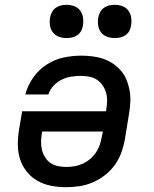

<svg xmlns="http://www.w3.org/2000/svg" viewBox="-20 -769 640 797"><path d="M254 8Q222 8 191.5 2Q161 -4 135.5 -18.5Q110 -33 91.5 -56Q73 -79 63.5 -108Q54 -137 54 -168.5Q54 -200 59 -231L72 -307H420L421 -313Q424 -331 424.5 -349Q425 -367 420.5 -383.5Q416 -400 406.5 -414Q397 -428 383 -437.5Q369 -447 352 -450.5Q335 -454 317 -454Q297 -454 276.5 -451Q256 -448 236.5 -438.5Q217 -429 202 -413Q187 -397 181 -377H85Q95 -414 117.5 -446.5Q140 -479 173 -500.5Q206 -522 243 -530Q280 -538 317 -538Q341 -538 364.5 -535Q388 -532 409.5 -524.5Q431 -517 449.5 -504.5Q468 -492 482.5 -475Q497 -458 505.5 -437Q514 -416 518 -393.5Q522 -371 521 -347Q520 -323 516 -299L498 -189Q493 -161 483 -134Q473 -107 456 -83.5Q439 -60 415 -41.5Q391 -23 364 -11.5Q337 0 309 4Q281 8 254 8ZM255 -76Q273 -76 290 -79Q307 -82 323.5 -89.5Q340 -97 354.5 -109.5Q369 -122 379 -137Q389 -152 394.5 -169Q400 -186 403 -203L407 -223H155L154 -217Q151 -200 150.5 -182Q150 -164 154 -147.5Q158 -131 167 -116.5Q176 -102 189.5 -92.5Q203 -83 220.5 -79.5Q238 -76 255 -76ZM456 -611Q440 -611 424.5 -616.5Q409 -622 399.5 -634.5Q390 -647 387.5 -663.5Q385 -680 388 -697Q390 -708 396 -719Q402 -730 412 -737Q422 -744 433.5 -746.5Q445 -749 456 -749Q473 -749 488 -743.5Q503 -738 512.5 -725.5Q522 -713 524.5 -696.5Q527 -680 524 -663Q523 -652 517 -641Q511 -630 501 -623Q491 -616 479.5 -613.5Q468 -611 456 -611ZM256 -611Q240 -611 224.5 -616.5Q209 -622 199.5 -634.5Q190 -647 187.5 -663.5Q185 -680 188 -697Q190 -708 196 -719Q202 -730 212 -737Q222 -744 233.5 -746.5Q245 -749 256 -749Q273 -749 288 -743.5Q303 -738 312.5 -725.5Q322 -713 324.5 -696.5Q327 -680 324 -663Q323 -652 317 -641Q311 -630 301 -623Q291 -616 279.5 -613.5Q268 -611 256 -611Z"/></svg>

Font: Iosevka Curly MdExObl
Style: Regular
Weight: 500
Width: 7
Italic angle: -9°
Monospace: yes
Designer: Belleve Invis
Foundry: Belleve Invis
Version: Version 11.1.0; ttfautohint (v1.8.3)